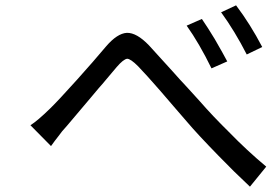

<svg xmlns="http://www.w3.org/2000/svg" viewBox="-20 -731 1040 719"><path d="M784 -585Q817 -528 831 -501L772 -475Q726 -569 679 -635L736 -660Q758 -628 784 -585ZM962 -555 904 -527Q859 -615 808 -685L864 -711Q917 -641 962 -555ZM168 -325Q196 -352 268 -432Q330 -501 377 -557Q419 -606 455 -608Q492 -609 538 -561Q566 -531 628 -462L653 -434L679 -406Q721 -359 729 -351Q776 -297 837 -237Q905 -167 977 -107L916 -32Q854 -90 799 -147Q719 -229 681 -274L630 -333Q622 -343 581 -390Q527 -452 497 -483Q469 -511 456 -511Q442 -509 417 -480Q388 -446 374 -429Q372 -427 363.5 -416.5Q355 -406 349 -400L323 -369Q291 -331 230 -259Q212 -240 198 -220Q186 -205 171 -184L94 -262Q121 -279 168 -325Z"/></svg>

Font: Source Han Sans Regular
Style: Regular
Weight: 400
Designer: Ryoko NISHIZUKA  (kana & ideographs); Paul D. Hunt (Latin, Greek & Cyrillic); Wenlong ZHANG  (bopomofo); Sandoll Communi
Foundry: Adobe Systems Incorporated
Version: Version 1.00 January 18, 2024, initial release